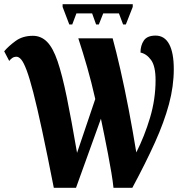

<svg xmlns="http://www.w3.org/2000/svg" viewBox="-29 -897 885 917"><path d="M302 -780 270 -864V-877H605V-864L572 -780H559L539 -833H464L443 -780H430L411 -833H336L316 -780ZM228 0Q196 -163 172 -274.5Q148 -386 130 -455.5Q112 -525 98 -562Q84 -599 72.5 -612.5Q61 -626 50 -626Q38 -626 29.5 -620Q21 -614 15 -606L-9 -652Q11 -676 45 -701Q79 -726 128 -726Q167 -726 195.5 -697.5Q224 -669 246 -604.5Q268 -540 290 -432.5Q312 -325 339 -167L426 -424Q408 -504 387.5 -575.5Q367 -647 345 -714H509Q526 -652 546 -564.5Q566 -477 585.5 -375Q605 -273 622 -169Q661 -246 687.5 -334.5Q714 -423 714 -514Q714 -581 692.5 -610.5Q671 -640 642 -646Q642 -680 658 -703.5Q674 -727 714 -727Q757 -727 779 -686Q801 -645 801 -567Q801 -485 778 -399.5Q755 -314 711 -216.5Q667 -119 603 0H513Q510 -30 503 -72Q496 -114 487 -161Q478 -208 469 -252.5Q460 -297 453 -330L334 0Z"/></svg>

Font: Noto Serif ExtraCondensed ExtraBold
Style: Regular
Weight: 800
Width: 2
Designer: Monotype Design Team
Foundry: Monotype Imaging Inc.
Version: Version 2.013; ttfautohint (v1.8.4.7-5d5b)